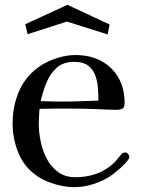

<svg xmlns="http://www.w3.org/2000/svg" viewBox="-20 -769 585 792"><path d="M386 -354Q386 -382 383.5 -410Q381 -438 371.5 -461.5Q362 -485 342 -499.5Q322 -514 286 -514Q241 -514 213.5 -489Q186 -464 171 -426.5Q156 -389 148 -352Q171 -351 193.5 -350.5Q216 -350 238 -350Q275 -350 312 -351.5Q349 -353 386 -354ZM513 -122Q513 -117 512 -115Q507 -106 494 -92.5Q481 -79 466.5 -67Q452 -55 443 -48Q409 -24 368 -10.5Q327 3 285 3Q250 3 209.5 -8.5Q169 -20 139 -39Q82 -76 57 -135.5Q32 -195 32 -260Q32 -334 61 -398Q90 -462 154 -502Q183 -520 220 -531Q257 -542 291 -542Q351 -542 396.5 -518Q442 -494 468 -449.5Q494 -405 494 -344Q494 -325 484.5 -320.5Q475 -316 458 -316Q438 -316 418 -317Q398 -318 378 -319Q351 -320 324.5 -320.5Q298 -321 271 -321Q240 -321 207.5 -321Q175 -321 143 -320Q142 -304 141 -289Q140 -274 140 -258Q140 -223 148 -184.5Q156 -146 173.5 -113Q191 -80 220 -59Q249 -38 291 -38Q335 -38 374 -51Q413 -64 446 -93Q456 -102 463.5 -112Q471 -122 480 -132Q486 -140 496 -140Q503 -140 508 -134.5Q513 -129 513 -122ZM432 -668 424 -627 256 -680 94 -628 84 -669 258 -749Z"/></svg>

Font: Kaisei Decol Medium
Style: Regular
Weight: 500
Designer: Font-Kai, 金井和夫
Foundry: KAZUO KANAI
Version: Version 5.003